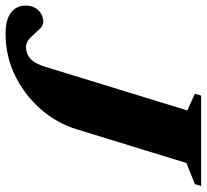

<svg xmlns="http://www.w3.org/2000/svg" viewBox="-94 -664 724 672"><g transform="rotate(90 268.0 -328.0)"><path d="M385 -236Q363.5 -165 313.8 -108.2Q264 -51.5 196 -18.5Q128 14.5 50.5 14.5Q0.5 14.5 -24 -4.5Q-48.5 -23.5 -48.5 -55Q-48.5 -83 -32 -100.2Q-15.5 -117.5 9 -117.5Q22.5 -117.5 35.8 -102.5Q49 -87.5 64 -72.2Q79 -57 96 -57Q120 -57 137.2 -72Q154.5 -87 166 -125L318.5 -621.5L260 -648L266.5 -670H583L576.5 -648L502.5 -618.5Z"/></g></svg>

Font: Newsreader Text ExtraBold
Style: Italic
Weight: 800
Italic angle: -17°
Designer: Hugues Gentile
Foundry: Production Type
Version: Version 1.001